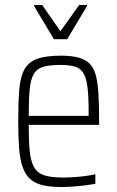

<svg xmlns="http://www.w3.org/2000/svg" viewBox="-20 -741 470 769"><path d="M225 8Q179 8 148 0Q117 -8 98.5 -26Q80 -44 70 -74Q60 -104 56.5 -148.5Q53 -193 53 -254Q53 -329 57 -380Q61 -431 77 -461.5Q93 -492 128 -505Q163 -518 225 -518Q268 -518 296 -510Q324 -502 340.5 -484.5Q357 -467 364.5 -437Q372 -407 374.5 -362Q377 -317 377 -256V-241H95Q95 -177 99 -136Q103 -95 116.5 -71.5Q130 -48 157 -39Q184 -30 231 -30Q252 -30 275.5 -31.5Q299 -33 321.5 -36Q344 -39 362 -43V-5Q347 -2 324 1Q301 4 275.5 6Q250 8 225 8ZM335 -257V-295Q335 -358 330 -395Q325 -432 312.5 -450.5Q300 -469 277.5 -475Q255 -481 222 -481Q179 -481 153.5 -473.5Q128 -466 115.5 -445Q103 -424 99 -383.5Q95 -343 95 -277H354ZM196 -584 117 -716V-721H149L222 -616L297 -721H328V-716L249 -584Z"/></svg>

Font: Saira Condensed ExtraLight
Style: Regular
Weight: 250
Width: 3
Designer: Hector Gatti with collaboration of the Omnibus-Type team
Foundry: Omnibus-Type
Version: Version 1.101